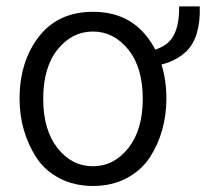

<svg xmlns="http://www.w3.org/2000/svg" viewBox="-20 -581 663 618"><path d="M119.1 -262.7Q119.1 -163.1 165 -104.5Q210.9 -45.9 279.3 -45.9Q346.7 -45.9 393.1 -104.5Q439.5 -163.1 439.5 -262.7Q439.5 -364.3 392.6 -421.9Q345.7 -479.5 279.3 -479.5Q211.9 -479.5 165.5 -421.9Q119.1 -364.3 119.1 -262.7ZM43 -262.7Q43 -382.8 105 -462.9Q167 -543 279.3 -543Q390.6 -543 453.1 -462.9Q515.6 -382.8 515.6 -262.7Q515.6 -211.9 502.4 -164.1Q489.3 -116.2 462.4 -74.7Q435.5 -33.2 388.2 -7.8Q340.8 17.6 279.3 17.6Q218.8 17.6 171.4 -7.3Q124 -32.2 97.2 -73.7Q70.3 -115.2 56.6 -163.1Q43 -210.9 43 -262.7ZM440.4 -364.3V-413.1Q505.9 -420.9 531.7 -455.6Q557.6 -490.2 556.6 -560.5H623Q626 -460.9 579.6 -415.5Q533.2 -370.1 440.4 -364.3Z"/></svg>

Font: Gothic A1
Style: Regular
Weight: 400
Designer: HanYang I&C Co.,Ltd.
Foundry: HanYang I&C Co.,Ltd.
Version: Version 2.50